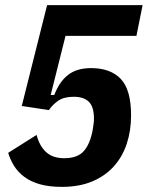

<svg xmlns="http://www.w3.org/2000/svg" viewBox="-20 -718 580 750"><path d="M513 -578H236L178 -347H192Q212 -399 246 -425.5Q280 -452 336 -452Q411 -452 451.5 -410Q492 -368 492 -267Q492 -207 475 -156Q458 -105 424 -67.5Q390 -30 339.5 -9Q289 12 222 12Q171 12 135 1.5Q99 -9 74.5 -27.5Q50 -46 35 -70Q20 -94 12 -121L123 -191Q134 -148 160 -124Q186 -100 231 -100Q283 -100 307.5 -128Q332 -156 342 -210Q344 -224 345.5 -233.5Q347 -243 347 -255Q347 -301 327 -320.5Q307 -340 268 -340Q230 -340 207.5 -324.5Q185 -309 171 -288L65 -304L164 -698H537Z"/></svg>

Font: IBM Plex Sans Cond
Style: Bold Italic
Weight: 700
Width: 3
Italic angle: -11°
Designer: Mike Abbink, Paul van der Laan, Pieter van Rosmalen
Foundry: Bold Monday
Version: Version 1.3